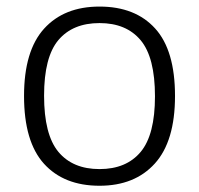

<svg xmlns="http://www.w3.org/2000/svg" viewBox="-20 -570 621 599"><path d="M55 -270.5Q55 -411.5 117.5 -480.5Q180 -549.5 290.5 -549.5Q402 -549.5 464 -481.2Q526 -413 526 -270.5Q526 -129.5 463.2 -60Q400.5 9.5 290.5 9.5Q179.5 9.5 117.2 -59.2Q55 -128 55 -270.5ZM463.5 -269.5Q463.5 -391 418.8 -444.5Q374 -498 290.5 -498Q207 -498 162.2 -445Q117.5 -392 117.5 -271.5Q117.5 -150 162.2 -96.2Q207 -42.5 290.5 -42.5Q374 -42.5 418.8 -96Q463.5 -149.5 463.5 -269.5Z"/></svg>

Font: Encode Sans Semi Expanded Light
Style: Regular
Weight: 300
Width: 6
Designer: Multiple Designers
Foundry: Impallari Type
Version: Version 2.000